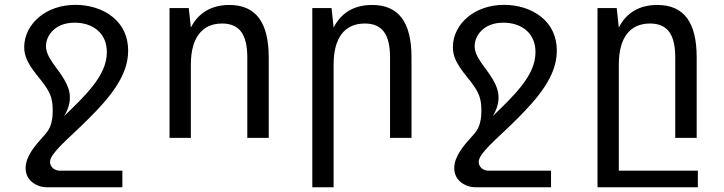

<svg xmlns="http://www.w3.org/2000/svg" viewBox="-20 -581 3050 809"><path d="M177.2 208H495.6V138.2H232.4C225.1 138.2 214.8 136.2 206.5 130.4C198.2 124.5 190.9 114.7 190.9 102.1C190.9 91.3 195.8 80.6 205.1 67.9C223.1 43.5 246.1 21.5 295.4 -24.9C316.4 -44.4 337.9 -65.4 355.5 -83C397 -124.5 437.5 -168 468.8 -215.8C499 -262.2 520 -311 520 -367.7C520 -426.3 497.6 -474.6 455.1 -509.3C410.2 -545.9 351.6 -560.5 297.9 -560.5C235.8 -560.5 183.6 -541 146.5 -510.7C106.4 -478 82 -432.1 82 -382.8C82 -363.3 85.9 -349.1 90.8 -335.9C101.6 -308.6 117.7 -286.6 142.1 -256.3C150.9 -245.6 162.1 -231.4 171.4 -217.8C195.8 -182.1 202.1 -156.2 202.1 -113.8C202.1 -102.1 201.7 -84 196.8 -64.9C189.5 -36.1 176.8 -22 163.1 -6.8C129.4 30.3 87.9 77.1 87.9 127.4C87.9 153.3 98.6 172.4 114.3 185.5C129.9 198.7 152.3 208 177.2 208ZM250 -91.8C266.1 -117.7 274.4 -143.6 274.4 -169.9C274.4 -184.1 272 -198.2 267.1 -211.4C258.3 -236.3 241.2 -262.7 224.1 -285.6C221.7 -289.1 210.4 -303.7 200.2 -318.8C180.7 -347.7 173.8 -367.7 173.8 -386.7C173.8 -414.1 187.5 -440.9 210.9 -459.5C231.9 -476.1 259.8 -485.4 294.9 -485.4C332 -485.4 366.2 -475.1 391.6 -453.1C416.5 -431.6 430.2 -400.4 430.2 -361.3C430.2 -309.1 405.8 -263.2 371.1 -218.8C335.9 -173.8 291 -131.3 250 -91.8Z M694.3 0H784.2V-309.1C784.2 -420.4 830.6 -481.9 915.5 -481.9C988.8 -481.9 1022 -436.5 1022 -338.9V0H1112.3V-338.9C1112.3 -487.3 1057.6 -560.1 946.3 -560.1C871.6 -560.1 815.9 -527.3 784.2 -464.8L775.4 -546.9H694.3Z M1295.9 208H1385.7V-309.1C1385.7 -421.4 1432.1 -481.9 1517.1 -481.9C1590.3 -481.9 1623.5 -436.5 1623.5 -338.9V0H1713.9V-338.9C1713.9 -487.8 1659.7 -560.1 1547.9 -560.1C1473.1 -560.1 1417.5 -527.8 1385.7 -464.8L1377 -546.9H1295.9Z M1983.4 208H2301.8V138.2H2038.6C2031.2 138.2 2021 136.2 2012.7 130.4C2004.4 124.5 1997.1 114.7 1997.1 102.1C1997.1 91.3 2002 80.6 2011.2 67.9C2029.3 43.5 2052.2 21.5 2101.6 -24.9C2122.6 -44.4 2144 -65.4 2161.6 -83C2203.1 -124.5 2243.7 -168 2274.9 -215.8C2305.2 -262.2 2326.2 -311 2326.2 -367.7C2326.2 -426.3 2303.7 -474.6 2261.2 -509.3C2216.3 -545.9 2157.7 -560.5 2104 -560.5C2042 -560.5 1989.7 -541 1952.6 -510.7C1912.6 -478 1888.2 -432.1 1888.2 -382.8C1888.2 -363.3 1892.1 -349.1 1897 -335.9C1907.7 -308.6 1923.8 -286.6 1948.2 -256.3C1957 -245.6 1968.3 -231.4 1977.5 -217.8C2002 -182.1 2008.3 -156.2 2008.3 -113.8C2008.3 -102.1 2007.8 -84 2002.9 -64.9C1995.6 -36.1 1982.9 -22 1969.2 -6.8C1935.5 30.3 1894 77.1 1894 127.4C1894 153.3 1904.8 172.4 1920.4 185.5C1936 198.7 1958.5 208 1983.4 208ZM2056.2 -91.8C2072.3 -117.7 2080.6 -143.6 2080.6 -169.9C2080.6 -184.1 2078.1 -198.2 2073.2 -211.4C2064.5 -236.3 2047.4 -262.7 2030.3 -285.6C2027.8 -289.1 2016.6 -303.7 2006.3 -318.8C1986.8 -347.7 1980 -367.7 1980 -386.7C1980 -414.1 1993.7 -440.9 2017.1 -459.5C2038.1 -476.1 2065.9 -485.4 2101.1 -485.4C2138.2 -485.4 2172.4 -475.1 2197.8 -453.1C2222.7 -431.6 2236.3 -400.4 2236.3 -361.3C2236.3 -309.1 2211.9 -263.2 2177.2 -218.8C2142.1 -173.8 2097.2 -131.3 2056.2 -91.8Z M2497.6 208H2920.4V138.2H2587.4V-309.1C2587.4 -421.4 2633.8 -481.9 2718.8 -481.9C2792 -481.9 2825.2 -436.5 2825.2 -338.9V0H2915.5V-338.9C2915.5 -487.8 2861.3 -560.1 2749.5 -560.1C2674.8 -560.1 2619.1 -527.8 2587.4 -464.8L2578.6 -546.9H2497.6Z"/></svg>

Font: Hack
Style: Regular
Weight: 400
Monospace: yes
Designer: Christopher Simpkins
Foundry: Christopher Simpkins
Version: Version 2.010